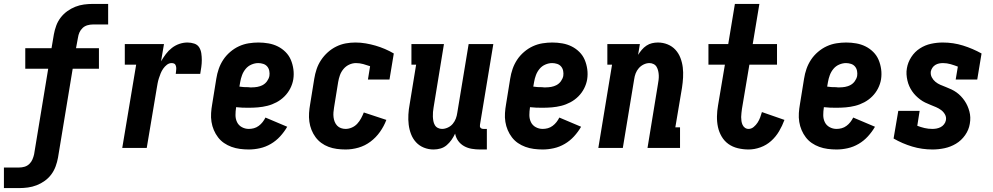

<svg xmlns="http://www.w3.org/2000/svg" viewBox="-48 -755 5068 980"><path d="M-28 205V100H50Q64 100 77.5 96Q91 92 101.5 82Q112 72 117.5 59Q123 46 126 33L198 -404H81V-509H215L227 -580Q231 -602 239 -624Q247 -646 261.5 -665Q276 -684 295.5 -698Q315 -712 336.5 -720.5Q358 -729 380.5 -732Q403 -735 425 -735H504V-630H425Q412 -630 398 -626Q384 -622 373.5 -612Q363 -602 357.5 -589.5Q352 -577 350 -563L340 -509H457V-404H323L248 50Q244 72 236 94Q228 116 214 135Q200 154 180.5 168Q161 182 139 190.5Q117 199 94.5 202Q72 205 50 205Z M576 0 647 -425H589V-530H789L774 -442Q785 -461 798.5 -479Q812 -497 829.5 -510.5Q847 -524 867.5 -531Q888 -538 909 -538Q927 -538 943.5 -532.5Q960 -527 968.5 -513.5Q977 -500 979.5 -483Q982 -466 982 -448.5Q982 -431 979.5 -413Q977 -395 974 -378H849Q850 -384 850.5 -390Q851 -396 851.5 -402Q852 -408 851 -413.5Q850 -419 847.5 -424Q845 -429 839.5 -431Q834 -433 828 -433Q815 -433 804 -424.5Q793 -416 785 -404.5Q777 -393 772 -380.5Q767 -368 763 -355.5Q759 -343 756.5 -330Q754 -317 752 -304L701 0Z M1222 8Q1199 8 1176.5 5Q1154 2 1133.5 -5.5Q1113 -13 1095.5 -25Q1078 -37 1065 -54Q1052 -71 1043.5 -91Q1035 -111 1031.5 -133Q1028 -155 1029.5 -178Q1031 -201 1035 -223L1056 -353Q1060 -379 1068.5 -403.5Q1077 -428 1091.5 -450Q1106 -472 1127 -490Q1148 -508 1172 -519Q1196 -530 1221.5 -534Q1247 -538 1271 -538Q1297 -538 1322.5 -533.5Q1348 -529 1370 -518Q1392 -507 1409.5 -489.5Q1427 -472 1436.5 -449.5Q1446 -427 1449.5 -401.5Q1453 -376 1449 -350Q1445 -326 1433.5 -303.5Q1422 -281 1404 -263Q1386 -245 1363.5 -233Q1341 -221 1317 -215Q1293 -209 1269 -207Q1245 -205 1222 -205Q1205 -205 1189 -205.5Q1173 -206 1157 -208V-206Q1154 -187 1154 -167.5Q1154 -148 1162 -131.5Q1170 -115 1186.5 -106Q1203 -97 1222 -97Q1235 -97 1248 -100.5Q1261 -104 1272.5 -112.5Q1284 -121 1292.5 -132Q1301 -143 1307 -155L1418 -108Q1403 -82 1382 -59Q1361 -36 1334.5 -20.5Q1308 -5 1279 1.5Q1250 8 1222 8ZM1237 -309Q1251 -309 1265.5 -311.5Q1280 -314 1293 -321Q1306 -328 1315 -340.5Q1324 -353 1327 -367Q1329 -380 1326.5 -393Q1324 -406 1316 -415.5Q1308 -425 1295.5 -429Q1283 -433 1270 -433Q1253 -433 1235.5 -425.5Q1218 -418 1206 -403.5Q1194 -389 1187.5 -371.5Q1181 -354 1178 -336L1174 -313Q1185 -311 1196.5 -310.5Q1208 -310 1219 -310Q1219 -310 1219 -310Q1219 -310 1219 -310Q1224 -309 1228.5 -309Q1233 -309 1237 -309Z M1716 8Q1693 8 1671 5Q1649 2 1629 -5.5Q1609 -13 1592 -25.5Q1575 -38 1562.5 -55Q1550 -72 1542 -92Q1534 -112 1531 -134Q1528 -156 1529.5 -178.5Q1531 -201 1535 -223L1556 -353Q1560 -378 1568 -402Q1576 -426 1590.5 -448Q1605 -470 1625 -488Q1645 -506 1668.5 -517.5Q1692 -529 1716.5 -533.5Q1741 -538 1766 -538Q1793 -538 1819 -533.5Q1845 -529 1869 -522Q1893 -515 1916.5 -505Q1940 -495 1962 -482L1940 -349H1830L1841 -417Q1824 -423 1806 -428Q1788 -433 1769 -433Q1751 -433 1734 -425Q1717 -417 1705 -402.5Q1693 -388 1687 -371Q1681 -354 1678 -336L1657 -206Q1655 -194 1654 -181.5Q1653 -169 1654.5 -156.5Q1656 -144 1660.5 -133Q1665 -122 1673 -113.5Q1681 -105 1692.5 -101Q1704 -97 1716 -97Q1732 -97 1748 -104Q1764 -111 1775.5 -123.5Q1787 -136 1795 -151Q1803 -166 1809 -181L1924 -143Q1912 -111 1891.5 -82Q1871 -53 1843 -32Q1815 -11 1782 -1.5Q1749 8 1716 8Z M2165 8Q2139 8 2115.5 -1.5Q2092 -11 2075.5 -29Q2059 -47 2050 -70.5Q2041 -94 2038 -119Q2035 -144 2036.5 -170.5Q2038 -197 2043 -223L2076 -425H2052V-530H2218L2165 -206Q2163 -195 2162 -183Q2161 -171 2161.5 -159.5Q2162 -148 2164 -137Q2166 -126 2171.5 -116.5Q2177 -107 2187 -102Q2197 -97 2208 -97Q2223 -97 2238 -104Q2253 -111 2263 -123Q2273 -135 2278.5 -149.5Q2284 -164 2286 -179L2344 -530H2470L2402 -119Q2401 -114 2401.5 -110Q2402 -106 2404.5 -103Q2407 -100 2411 -98.5Q2415 -97 2420 -97H2437V8H2402Q2381 8 2360 4.5Q2339 1 2321 -9Q2303 -19 2291 -35.5Q2279 -52 2275 -73Q2267 -56 2256.5 -41Q2246 -26 2232 -14Q2218 -2 2200.5 3Q2183 8 2165 8Z M2722 8Q2699 8 2676.5 5Q2654 2 2633.5 -5.5Q2613 -13 2595.5 -25Q2578 -37 2565 -54Q2552 -71 2543.5 -91Q2535 -111 2531.5 -133Q2528 -155 2529.5 -178Q2531 -201 2535 -223L2556 -353Q2560 -379 2568.5 -403.5Q2577 -428 2591.5 -450Q2606 -472 2627 -490Q2648 -508 2672 -519Q2696 -530 2721.5 -534Q2747 -538 2771 -538Q2797 -538 2822.5 -533.5Q2848 -529 2870 -518Q2892 -507 2909.5 -489.5Q2927 -472 2936.5 -449.5Q2946 -427 2949.5 -401.5Q2953 -376 2949 -350Q2945 -326 2933.5 -303.5Q2922 -281 2904 -263Q2886 -245 2863.5 -233Q2841 -221 2817 -215Q2793 -209 2769 -207Q2745 -205 2722 -205Q2705 -205 2689 -205.5Q2673 -206 2657 -208V-206Q2654 -187 2654 -167.5Q2654 -148 2662 -131.5Q2670 -115 2686.5 -106Q2703 -97 2722 -97Q2735 -97 2748 -100.5Q2761 -104 2772.5 -112.5Q2784 -121 2792.5 -132Q2801 -143 2807 -155L2918 -108Q2903 -82 2882 -59Q2861 -36 2834.5 -20.5Q2808 -5 2779 1.5Q2750 8 2722 8ZM2737 -309Q2751 -309 2765.5 -311.5Q2780 -314 2793 -321Q2806 -328 2815 -340.5Q2824 -353 2827 -367Q2829 -380 2826.5 -393Q2824 -406 2816 -415.5Q2808 -425 2795.5 -429Q2783 -433 2770 -433Q2753 -433 2735.5 -425.5Q2718 -418 2706 -403.5Q2694 -389 2687.5 -371.5Q2681 -354 2678 -336L2674 -313Q2685 -311 2696.5 -310.5Q2708 -310 2719 -310Q2719 -310 2719 -310Q2719 -310 2719 -310Q2724 -309 2728.5 -309Q2733 -309 2737 -309Z M3006 0 3076 -425H3052V-530H3218L3209 -475Q3217 -488 3227.5 -500.5Q3238 -513 3251.5 -522Q3265 -531 3280 -534.5Q3295 -538 3310 -538Q3336 -538 3359.5 -528.5Q3383 -519 3399.5 -501Q3416 -483 3425 -459.5Q3434 -436 3437 -411Q3440 -386 3438.5 -359.5Q3437 -333 3433 -307L3399 -105H3423V0H3257L3310 -324Q3310 -324 3310 -324Q3310 -324 3310 -324Q3312 -335 3313.5 -347Q3315 -359 3314.5 -370.5Q3314 -382 3311.5 -393Q3309 -404 3303.5 -413.5Q3298 -423 3288 -428Q3278 -433 3267 -433Q3252 -433 3237.5 -426Q3223 -419 3212.5 -407Q3202 -395 3196.5 -380.5Q3191 -366 3189 -351L3131 0Z M3773 8Q3745 8 3718 1.5Q3691 -5 3670 -20Q3649 -35 3635.5 -58Q3622 -81 3616.5 -107Q3611 -133 3611.5 -161Q3612 -189 3617 -217L3652 -425H3568V-530H3669L3703 -735H3828L3794 -530H3918V-425H3777L3739 -199Q3738 -189 3736.5 -178.5Q3735 -168 3735 -157.5Q3735 -147 3736.5 -137Q3738 -127 3742 -118Q3746 -109 3754 -103Q3762 -97 3773 -97Q3787 -97 3799 -107Q3811 -117 3819 -129.5Q3827 -142 3832 -155.5Q3837 -169 3841 -183L3956 -143Q3945 -113 3928.5 -85Q3912 -57 3888 -35.5Q3864 -14 3833.5 -3Q3803 8 3773 8Z M4222 8Q4199 8 4176.5 5Q4154 2 4133.5 -5.5Q4113 -13 4095.5 -25Q4078 -37 4065 -54Q4052 -71 4043.5 -91Q4035 -111 4031.5 -133Q4028 -155 4029.5 -178Q4031 -201 4035 -223L4056 -353Q4060 -379 4068.5 -403.5Q4077 -428 4091.5 -450Q4106 -472 4127 -490Q4148 -508 4172 -519Q4196 -530 4221.5 -534Q4247 -538 4271 -538Q4297 -538 4322.5 -533.5Q4348 -529 4370 -518Q4392 -507 4409.5 -489.5Q4427 -472 4436.5 -449.5Q4446 -427 4449.5 -401.5Q4453 -376 4449 -350Q4445 -326 4433.5 -303.5Q4422 -281 4404 -263Q4386 -245 4363.5 -233Q4341 -221 4317 -215Q4293 -209 4269 -207Q4245 -205 4222 -205Q4205 -205 4189 -205.5Q4173 -206 4157 -208V-206Q4154 -187 4154 -167.5Q4154 -148 4162 -131.5Q4170 -115 4186.5 -106Q4203 -97 4222 -97Q4235 -97 4248 -100.5Q4261 -104 4272.5 -112.5Q4284 -121 4292.5 -132Q4301 -143 4307 -155L4418 -108Q4403 -82 4382 -59Q4361 -36 4334.5 -20.5Q4308 -5 4279 1.5Q4250 8 4222 8ZM4237 -309Q4251 -309 4265.5 -311.5Q4280 -314 4293 -321Q4306 -328 4315 -340.5Q4324 -353 4327 -367Q4329 -380 4326.5 -393Q4324 -406 4316 -415.5Q4308 -425 4295.5 -429Q4283 -433 4270 -433Q4253 -433 4235.5 -425.5Q4218 -418 4206 -403.5Q4194 -389 4187.5 -371.5Q4181 -354 4178 -336L4174 -313Q4185 -311 4196.5 -310.5Q4208 -310 4219 -310Q4219 -310 4219 -310Q4219 -310 4219 -310Q4224 -309 4228.5 -309Q4233 -309 4237 -309Z M4712 8Q4658 8 4608 -7Q4558 -22 4513 -48L4537 -189H4646L4634 -113Q4652 -106 4671 -101.5Q4690 -97 4711 -97Q4722 -97 4732.5 -99Q4743 -101 4753 -106Q4763 -111 4770.5 -120.5Q4778 -130 4780 -141Q4783 -157 4775.5 -170.5Q4768 -184 4756 -193Q4744 -202 4730 -208Q4716 -214 4702 -219.5Q4688 -225 4674.5 -231.5Q4661 -238 4649 -247Q4637 -256 4626.5 -266.5Q4616 -277 4607.5 -289.5Q4599 -302 4593 -315.5Q4587 -329 4583.5 -344.5Q4580 -360 4579 -375.5Q4578 -391 4581 -407Q4586 -437 4603.5 -464Q4621 -491 4647.5 -508Q4674 -525 4704 -531.5Q4734 -538 4764 -538Q4818 -538 4867.5 -522.5Q4917 -507 4962 -482L4940 -349H4830L4841 -415Q4823 -422 4804 -427.5Q4785 -433 4765 -433Q4755 -433 4745 -431Q4735 -429 4726 -423.5Q4717 -418 4711 -409Q4705 -400 4703 -390Q4701 -374 4708 -360.5Q4715 -347 4726.5 -337.5Q4738 -328 4752 -322Q4766 -316 4780.5 -310.5Q4795 -305 4808.5 -298.5Q4822 -292 4834 -283.5Q4846 -275 4856.5 -264Q4867 -253 4875.5 -240.5Q4884 -228 4890 -214.5Q4896 -201 4900 -186Q4904 -171 4904.5 -155.5Q4905 -140 4902 -123Q4897 -92 4878 -65Q4859 -38 4831.5 -21.5Q4804 -5 4773 1.5Q4742 8 4712 8Z"/></svg>

Font: Iosevka Slab Extrabold
Style: Italic
Weight: 800
Italic angle: -9°
Monospace: yes
Designer: Belleve Invis
Foundry: Belleve Invis
Version: Version 11.1.0; ttfautohint (v1.8.3)